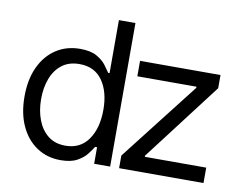

<svg xmlns="http://www.w3.org/2000/svg" viewBox="-79 -836 1217 958"><g transform="rotate(10 529.0 -357.5)"><path d="M282.7 11.4Q214.5 11.4 162.3 -23.3Q110.1 -57.9 80.6 -121.3Q51.1 -184.7 51.1 -271.3Q51.1 -357.2 80.6 -420.5Q110.1 -483.7 162.6 -518.1Q215.2 -552.6 284.1 -552.6Q337.4 -552.6 368.4 -535Q399.5 -517.4 416 -495.2Q432.5 -473 441.8 -458.8H448.9V-727.3H532.7V0H451.7V-83.8H441.8Q432.5 -68.9 415.5 -46.3Q398.4 -23.8 366.8 -6.2Q335.2 11.4 282.7 11.4ZM294 -63.9Q369.7 -63.9 410 -122Q450.3 -180 450.3 -272.7Q450.3 -364.3 410.5 -420.8Q370.7 -477.3 294 -477.3Q240.8 -477.3 205.4 -450.1Q170.1 -422.9 152.5 -376.6Q134.9 -330.3 134.9 -272.7Q134.9 -214.5 152.9 -167.1Q170.8 -119.7 206.1 -91.8Q241.5 -63.9 294 -63.9ZM578.1 0V-63.9L887.8 -461.6V-467.3H588.1V-545.5H995.7V-478.7L694.6 -83.8V-78.1H1005.7V0Z"/></g></svg>

Font: Inter Alia
Style: Regular
Weight: 400
Designer: Rasmus Andersson (Latin, Greek, Cyrillic etc.) and Evan from Shavian.info (Shavian, old style figures)
Foundry: Shavian.info
Version: Version 0.001;git-37ab20767